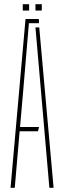

<svg xmlns="http://www.w3.org/2000/svg" viewBox="-20 -890 304 910"><path d="M30 0 101 -800H164L165 -780H117L90 -460L75 -288H165L160 -268H73L50 0ZM214 0 174 -461 148 -760H166L234 0ZM148 -840V-870H178V-840ZM88 -840V-870H118V-840Z"/></svg>

Font: Big Shoulders Stencil Thin
Style: Regular
Weight: 100
Designer: Patric King
Foundry: XO Type Co
Version: Version 2.001